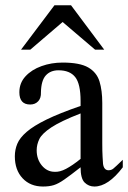

<svg xmlns="http://www.w3.org/2000/svg" viewBox="-20 -697 485 726"><path d="M444.3 -92.8V-64.5Q389.2 8.3 336.9 8.3Q315.4 8.3 300 -6.8Q284.7 -22 284.7 -64.5Q245.6 -33.7 223.1 -18.1Q200.7 -2.4 183.6 2.9Q166.5 8.3 142.6 8.3Q94.7 8.3 65.4 -22.9Q36.1 -54.2 36.1 -106Q36.1 -130.9 45.4 -153.3Q54.7 -175.8 80.6 -198.2Q106.4 -220.7 155.8 -244.9Q205.1 -269 284.7 -296.4V-314.9Q284.7 -379.9 264.4 -405.5Q244.1 -431.2 201.2 -431.2Q170.9 -431.2 153.3 -411.9Q135.7 -392.6 134.8 -347.7Q135.7 -326.2 124.3 -314Q112.8 -301.8 94.2 -301.8Q53.2 -301.8 53.2 -348.1Q53.2 -383.3 76.4 -408.4Q99.6 -433.6 137 -447Q174.3 -460.4 216.8 -460.4Q281.7 -460.4 313.7 -441.9Q345.7 -423.3 356.2 -389.2Q366.7 -355 366.7 -307.6V-155.8Q366.7 -124 367.9 -104Q369.1 -84 369.6 -77.1Q373 -53.2 390.6 -53.2Q400.9 -53.2 408.7 -59.6Q416.5 -65.9 444.3 -92.8ZM284.7 -96.2V-268.1Q209.5 -238.8 174.1 -215.3Q138.7 -191.9 128.7 -171.1Q118.7 -150.4 118.7 -128.9Q118.7 -94.7 138.4 -71Q158.2 -47.4 186.5 -47.4Q205.6 -45.9 229.7 -58.6Q253.9 -71.3 284.7 -96.2ZM374 -509.3H339.4L216.8 -613.8L94.7 -509.3H59.6L186 -677.2H248.5Z"/></svg>

Font: Awami Nastaliq
Style: Regular
Weight: 400
Designer: Peter Martin, SIL International
Foundry: SIL International
Version: Version 3.100